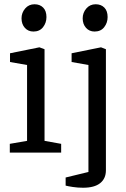

<svg xmlns="http://www.w3.org/2000/svg" viewBox="-20 -716 592 901"><path d="M26 0V-41L107 -55V-411L27 -425V-466L165 -494L189 -485V-55L267 -41V0ZM137 -568Q112 -568 96.5 -585.5Q81 -603 81 -630Q81 -656 98 -676Q115 -696 142 -696Q167 -696 182.5 -680.5Q198 -665 198 -636Q198 -609 182 -588.5Q166 -568 137 -568ZM370 165Q345 165 322 161.5Q299 158 288 155V117L395 91V-411L316 -425V-466L454 -494L477 -485V83Q477 122 450 143.5Q423 165 370 165ZM424 -568Q399 -568 383.5 -585.5Q368 -603 368 -630Q368 -656 385 -676Q402 -696 429 -696Q454 -696 469.5 -680.5Q485 -665 485 -636Q485 -609 469 -588.5Q453 -568 424 -568Z"/></svg>

Font: Faustina
Style: Regular
Weight: 400
Designer: Alfonso Garcia
Foundry: http://www.omnibus-type.com
Version: Version 1.200